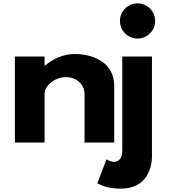

<svg xmlns="http://www.w3.org/2000/svg" viewBox="-20 -850 1014 1145"><path d="M800.2 -830C742.2 -830 695.2 -783 695.2 -725C695.2 -667 742.2 -620 800.2 -620C858.2 -620 905.2 -667 905.2 -725C905.2 -783 858.2 -830 800.2 -830ZM709.2 -513H886.2V79C886.2 170 842.2 275 701.2 275C617.2 275 585.2 254 560.2 243L615.2 100C615.2 100 638.2 115 660.2 115C690.2 115 709.2 93 709.2 45ZM68.8 0H245.8V-290C245.8 -341 308.7 -390 372.9 -390C441.8 -390 484.2 -341 484.2 -290V0H661.2V-338C661.2 -481 530.2 -528 426.1 -528C358.3 -528 296.6 -499 248.2 -459H245.8V-513H68.8Z"/></svg>

Font: Hussar
Style: BdSuprExt
Weight: 700
Foundry: Cannot Into Space Fonts
Version: Version 2.00